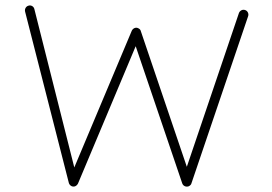

<svg xmlns="http://www.w3.org/2000/svg" viewBox="-20 -697 1010 713"><path d="M85.4 -675.8C76.2 -673.3 70.8 -663.1 73.2 -653.8L235.8 -17.1C239.3 -6.8 250 -1.5 259.3 -5.4C263.7 -7.3 267.1 -10.7 269.5 -15.1L483.9 -525.4L656.7 -16.1C660.2 -5.9 671.4 -1.5 681.2 -5.4C686.5 -8.3 689.9 -11.7 690.9 -16.1L901.4 -636.7C904.8 -646 899.4 -657.2 890.1 -659.7C880.9 -663.1 870.6 -657.7 867.2 -648.4L673.8 -77.6L502.9 -581.5C502 -585.9 499 -589.4 494.1 -591.8C484.9 -597.2 473.6 -592.3 469.2 -582.5L255.9 -75.2L107.4 -664.1C105 -673.3 94.7 -679.2 85.4 -675.8Z"/></svg>

Font: Mikhak ExtraLight
Style: Regular
Weight: 200
Designer: Amin Abedi
Version: Version 3.2